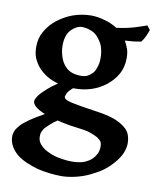

<svg xmlns="http://www.w3.org/2000/svg" viewBox="-81 -532 679 835"><g transform="rotate(10 258.5 -114.0)"><path d="M326.2 -293Q326.2 -318.8 319.8 -339.8Q315.9 -356 299.8 -377Q286.6 -395 269 -402.8Q247.1 -412.6 225.1 -413.1Q211.9 -413.1 200 -407Q188 -400.9 177 -389.9Q166 -378.9 160.2 -361.8Q154.3 -345.7 153.8 -321.8Q153.8 -296.9 160.2 -275.9Q166 -253.9 178.2 -237.8Q191.4 -219.7 209 -211.9Q228 -203.1 254.9 -203.1Q271 -203.1 282 -208Q293 -212.9 305.2 -225.1Q313 -232.9 319.8 -252.9Q326.2 -270 326.2 -293ZM271 21Q246.1 18.1 228 14.2Q223.1 13.2 209.5 10.5Q195.8 7.8 189 5.9Q174.8 14.6 153.8 34.2Q138.7 47.4 133.8 56.2Q127 68.4 126 74.2Q125 79.1 125 88.9Q125 106 136.2 120.1Q149.4 136.2 168.9 146Q194.8 159.2 219.2 164.1Q252.4 170.9 280.8 170.9Q310.5 170.9 331.1 164.1Q352.1 156.2 365 145Q377.9 133.8 386.2 117.2Q393.1 103 393.1 84Q393.1 72.8 389.2 64.9Q385.3 58.1 371.1 47.9Q357.9 40 334 32.2Q314.9 25.9 271 21ZM438 -313Q438 -274.9 421.9 -244.1Q405.8 -214.4 377 -190.9Q347.2 -167 313 -155.8Q276.9 -143.6 235.8 -144H231Q210.9 -126 207 -116.2Q202.1 -104 202.1 -103Q202.1 -98.6 205.1 -94.2Q207 -91.3 219.2 -85.9Q225.1 -83 252 -78.1Q287.1 -71.3 312 -67.9Q377 -59.1 407.2 -50.8Q443.4 -41 466.8 -24.9Q489.7 -9.8 498 7.8Q506.8 27.8 506.8 50.8Q506.8 72.8 496.1 97.2Q486.3 119.1 466.8 141.1Q445.8 165 423.8 181.2Q400.9 197.3 370.1 211.9Q343.3 225.1 309.1 233.2Q274.9 241.2 247.1 241.2Q221.2 241.2 193.8 237.8Q161.6 233.9 139.2 228Q115.2 221.2 88.9 210Q64 198.7 46.9 185.1Q27.8 168.9 18.1 150.9Q6.8 130.9 6.8 107.9Q6.8 95.7 12.2 83Q16.1 73.2 30.8 56.2Q43 43 68.8 24.9Q90.8 9.8 129.9 -12.2Q73.7 -35.2 74.2 -60.1Q74.2 -64 79.1 -74.2Q83.5 -83 94.2 -95.2Q101.1 -103 122.1 -122.1Q135.3 -134.3 163.1 -152.8Q135.3 -160.6 112.8 -173.8Q91.8 -187 75.2 -205.1Q60.1 -222.2 49.8 -246.1Q42 -266.1 42 -293.9Q42 -332 59.1 -361.8Q77.1 -394 106 -417Q138.2 -441.9 173.8 -455.1Q213.9 -469.2 254.9 -469.2Q284.7 -469.2 317.9 -459Q345.7 -451.2 371.1 -435.1Q417 -441.9 448.2 -451.2Q482.9 -461.9 502 -469.2L516.1 -451.2Q516.1 -450.2 511.2 -438L504.9 -422.9Q502.9 -418 497.1 -408.2Q494.1 -403.3 487.8 -395Q465.8 -391.1 455.1 -390.1Q439.9 -389.2 417 -387.2Q424.8 -374 433.1 -351.1Q438 -335.9 438 -313Z"/></g></svg>

Font: Gentium Basic
Style: Bold
Weight: 700
Designer: J. Victor Gaultney and Annie Olsen
Foundry: SIL International
Version: Version 1.100